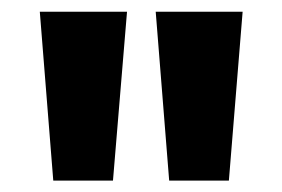

<svg xmlns="http://www.w3.org/2000/svg" viewBox="-20 -720 482 328"><path d="M269 -411.5 246 -700H394.5L371 -411.5ZM71 -411.5 48 -700H197L173 -411.5Z"/></svg>

Font: Overpass
Style: Bold
Weight: 700
Designer: Delve Withrington, Dave Bailey, Thomas Jockin
Foundry: Delve Fonts LLC
Version: Version 4.000; ttfautohint (v1.8.3)